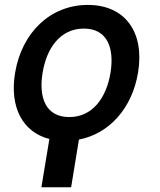

<svg xmlns="http://www.w3.org/2000/svg" viewBox="-20 -573 662 796"><path d="M267 -87.7C169 -87.7 139.6 -169.4 156.6 -271.3C172.9 -372.5 229.4 -454.5 327.4 -454.5C425.8 -454.5 454.5 -372.9 438.2 -271.3C421.2 -169.4 365.4 -87.7 267 -87.7ZM42.6 -271.3C18.8 -129.3 73.5 -25.2 184.7 3.2L151.6 203.5H274.9L307.2 5.7C433.9 -18.8 527.7 -125 552.2 -271.3C580.3 -438.9 499.3 -552.6 344.1 -552.6C189.3 -552.6 70.7 -438.9 42.6 -271.3Z"/></svg>

Font: Magic Ui Pro Semi Bold
Style: Italic
Weight: 600
Italic angle: -9.39999°
Designer: Stefan Endress, Andreas Faust
Version: Version 1.000;FEAKit 1.0